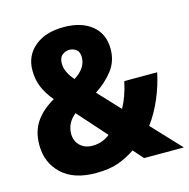

<svg xmlns="http://www.w3.org/2000/svg" viewBox="-107 -828 929 942"><g transform="rotate(-15 357.5 -356.5)"><path d="M298 -723Q387 -723 440 -680Q493 -637 493 -560Q493 -498 458 -452.5Q423 -407 368 -371L471 -261Q486 -288 497.5 -320.5Q509 -353 517 -390H684Q671 -327 644 -263Q617 -199 578 -146L715 0H513L468 -51Q427 -23 381 -6.5Q335 10 267 10Q154 10 93.5 -47.5Q33 -105 33 -195Q33 -263 65.5 -311Q98 -359 160 -394Q127 -433 111 -471.5Q95 -510 95 -557Q95 -631 149.5 -677Q204 -723 298 -723ZM296 -608Q276 -608 259.5 -595Q243 -582 243 -552Q243 -529 254 -506.5Q265 -484 284 -463Q346 -502 346 -557Q346 -584 331 -596Q316 -608 296 -608ZM245 -300Q198 -262 198 -207Q198 -171 222 -147.5Q246 -124 285 -124Q312 -124 334.5 -132.5Q357 -141 374 -155Z"/></g></svg>

Font: Noto Sans Devanagari SemiCondensed ExtraBold
Style: Regular
Weight: 800
Width: 4
Designer: Jelle Bosma - Monotype Design Team
Foundry: Monotype Imaging Inc.
Version: Version 2.004; ttfautohint (v1.8.4.7-5d5b)